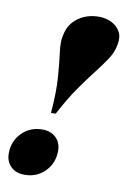

<svg xmlns="http://www.w3.org/2000/svg" viewBox="-85 -782 561 845"><g transform="rotate(10 196.0 -359.0)"><path d="M389.5 -624 387.5 -614Q381.5 -585.5 361.5 -555.2Q341.5 -525 311.8 -487Q282 -449 246.5 -398Q211 -347 174 -276.5H153Q161 -370.5 156 -436.2Q151 -502 145.2 -545.2Q139.5 -588.5 144.5 -614L146.5 -624Q156.5 -674 196 -702Q235.5 -730 288 -730Q318.5 -730 344.2 -717.5Q370 -705 383.2 -681.5Q396.5 -658 389.5 -624ZM129 -198Q167.5 -198 190.2 -175.5Q213 -153 213 -117Q213 -62.5 176.5 -25.2Q140 12 85 12Q46.5 12 23.8 -10.5Q1 -33 1 -69Q1 -124 37.8 -161Q74.5 -198 129 -198Z"/></g></svg>

Font: Newsreader Display ExtraBold
Style: Italic
Weight: 800
Italic angle: -17°
Designer: Hugues Gentile
Foundry: Production Type
Version: Version 1.001